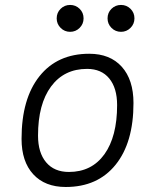

<svg xmlns="http://www.w3.org/2000/svg" viewBox="-20 -744 626 774"><path d="M245.1 9.8Q161.1 9.8 114 -41.5Q66.9 -92.8 66.9 -184.1Q66.9 -346.2 139.2 -436.8Q211.4 -527.3 339.8 -527.3Q423.8 -527.3 470.9 -474.9Q518.1 -422.4 518.1 -328.6Q518.1 -168.9 445.8 -79.6Q373.5 9.8 245.1 9.8ZM257.8 -50.8Q349.6 -50.8 400.9 -122.1Q452.1 -193.4 452.1 -320.3Q452.1 -389.2 420.4 -427.7Q388.7 -466.3 331.1 -466.3Q238.3 -466.3 185.8 -395.3Q133.3 -324.2 133.3 -197.3Q133.3 -128.4 166 -89.6Q198.7 -50.8 257.8 -50.8ZM262.7 -615.7Q240.2 -615.7 224.4 -631.6Q208.5 -647.5 208.5 -669.9Q208.5 -692.9 224.4 -708.5Q240.2 -724.1 262.7 -724.1Q285.2 -724.1 301 -708.5Q316.9 -692.9 316.9 -669.9Q316.9 -647.5 301 -631.6Q285.2 -615.7 262.7 -615.7ZM467.8 -615.7Q445.3 -615.7 429.4 -631.6Q413.6 -647.5 413.6 -669.9Q413.6 -692.9 429.4 -708.5Q445.3 -724.1 467.8 -724.1Q490.2 -724.1 506.1 -708.5Q522 -692.9 522 -669.9Q522 -647.5 506.1 -631.6Q490.2 -615.7 467.8 -615.7Z"/></svg>

Font: Cascadia Code PL Light
Style: Italic
Weight: 300
Italic angle: -10°
Monospace: yes
Designer: Aaron Bell
Foundry: Saja Typeworks
Version: Version 2404.023; ttfautohint (v1.8.4)